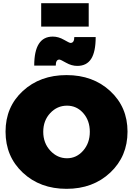

<svg xmlns="http://www.w3.org/2000/svg" viewBox="-20 -1182 840 1212"><path d="M240 -1162H540V-1014H240ZM584 -948Q584 -855 555.5 -810.5Q527 -766 468 -766Q432 -766 397 -786Q362 -806 355 -806Q332 -806 332 -768H196Q196 -951 313 -951Q349 -951 383.5 -931Q418 -911 425 -911Q449 -911 449 -948ZM785 -351Q785 -195 676 -92.5Q567 10 400 10Q233 10 124 -92Q15 -194 15 -351Q15 -507 124 -607.5Q233 -708 400 -708Q567 -708 676 -607Q785 -506 785 -351ZM403 -515Q341 -515 297 -468Q253 -421 253 -350Q253 -279 297.5 -231Q342 -183 403 -183Q463 -183 505 -231Q547 -279 547 -350Q547 -421 505.5 -468Q464 -515 403 -515Z"/></svg>

Font: MontserratBlack
Style: Regular
Weight: 900
Designer: Julieta Ulanovsky
Foundry: Julieta Ulanovsky
Version: Version 4.000